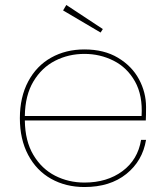

<svg xmlns="http://www.w3.org/2000/svg" viewBox="-20 -746 668 773"><path d="M320 -11Q411 -11 473 -57Q535 -103 548 -183H568Q554 -98 488.5 -45.5Q423 7 320 7Q245 7 186 -26Q127 -59 93.5 -122Q60 -185 60 -270Q60 -355 93.5 -418Q127 -481 186 -514Q245 -547 320 -547Q399 -547 455 -513.5Q511 -480 539.5 -427Q568 -374 568 -315Q568 -279 567 -261H80Q81 -178 114.5 -122Q148 -66 202 -38.5Q256 -11 320 -11ZM320 -529Q256 -529 202 -501.5Q148 -474 114.5 -418Q81 -362 80 -279H550Q555 -362 523.5 -418Q492 -474 437.5 -501.5Q383 -529 320 -529ZM234 -704 247 -726 394 -629 385 -615Z"/></svg>

Font: Fz Poppins Thin
Style: Regular
Weight: 100
Designer: Ninad Kale (Devanagari), Jonny Pinhorn (Latin)
Foundry: Indian Type Foundry
Version: Vit hóa bi Vntype.Com & FontZin.Com